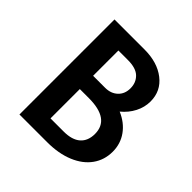

<svg xmlns="http://www.w3.org/2000/svg" viewBox="-174 -799 940 940"><g transform="rotate(45 296.0 -329.0)"><path d="M547 -194Q547 -137 515.5 -93Q484 -49 425 -24.5Q366 0 287 0H95V-658H303Q392 -658 448 -614.5Q504 -571 504 -499Q504 -459 485 -422Q466 -385 432 -357Q486 -334 516.5 -291.5Q547 -249 547 -194ZM216 -564V-389H299Q339 -389 364 -412.5Q389 -436 389 -475Q389 -514 363.5 -539Q338 -564 282 -564ZM424 -194Q424 -297 278 -297H216V-94H307Q365 -94 394.5 -120Q424 -146 424 -194Z"/></g></svg>

Font: Ysabeau Infant
Style: Bold
Weight: 700
Designer: Christian Thalmann (Catharsis Fonts)
Version: Version 0.003